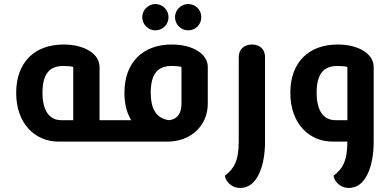

<svg xmlns="http://www.w3.org/2000/svg" viewBox="-20 -700 1937 949"><path d="M535 0V-106H472V-369C472 -433 399 -480 294 -480C151 -480 60 -392 60 -241C60 -89 153 0 270 0ZM190 -241C190 -336 225 -374 294 -374C314 -374 333 -372 342 -369V-106H283C222 -106 190 -156 190 -241ZM535 0C550 0 555 -21 555 -53C555 -85 550 -106 535 -106Z M535 -106C522 -106 515 -85 515 -53C515 -21 522 0 535 0H807C925 0 1007 -80 1007 -188V-369C1007 -433 934 -480 829 -480C686 -480 595 -392 595 -241C595 -190 605 -148 624 -114C625 -111 627 -109 628 -106ZM748 -550C784 -550 813 -579 813 -615C813 -651 784 -680 748 -680C713 -680 683 -651 683 -615C683 -579 713 -550 748 -550ZM910 -550C947 -550 975 -579 975 -615C975 -651 947 -680 910 -680C875 -680 845 -651 845 -615C845 -579 875 -550 910 -550ZM725 -241C725 -336 760 -374 829 -374C849 -374 868 -372 877 -369V-188C877 -145 861 -111 815 -106C743 -116 725 -177 725 -241Z M1168 229C1253 229 1290 117 1290 0V-418C1290 -457 1264 -480 1225 -480C1188 -480 1160 -457 1160 -418V0C1160 99 1134 136 1092 168C1092 188 1118 229 1168 229Z M1827 0V-369C1827 -433 1754 -480 1649 -480C1506 -480 1415 -392 1415 -241C1415 -89 1508 0 1625 0H1697C1697 99 1671 136 1629 168C1629 188 1655 229 1705 229C1790 229 1827 117 1827 0ZM1545 -241C1545 -336 1580 -374 1649 -374C1669 -374 1688 -372 1697 -369V-106H1638C1577 -106 1545 -156 1545 -241Z"/></svg>

Font: Mesarto
Style: Regular
Weight: 700
Designer: Mohamed Gaber
Foundry: Kief Type Foundry
Version: Version 2.020